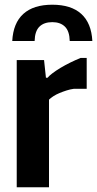

<svg xmlns="http://www.w3.org/2000/svg" viewBox="-20 -795 412 815"><path d="M32 -621Q36 -697 79 -736Q122 -775 202 -775Q282 -775 325 -736Q368 -697 372 -621H276Q275 -663 255.5 -682Q236 -701 202 -701Q167 -701 147.5 -682Q128 -663 127 -621ZM51 -540H167L175 -465H182Q187 -472 202 -483.5Q217 -495 237 -507Q257 -519 279.5 -530Q302 -541 322 -549H348V-418H293Q278 -416 262.5 -411Q247 -406 232.5 -400Q218 -394 206.5 -386.5Q195 -379 188 -372V0H51Z"/></svg>

Font: Encode Sans Compressed
Style: Bold
Weight: 700
Designer: Pablo Impallari, Andres Torresi
Foundry: Pablo Impallari, Andres Torresi
Version: Version 1.000; ttfautohint (v1.00) -l 8 -r 50 -G 200 -x 14 -